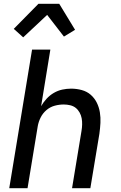

<svg xmlns="http://www.w3.org/2000/svg" viewBox="-20 -998 640 1018"><path d="M29 0 150 -735H247L198 -435Q210 -456 227 -474.5Q244 -493 265.5 -505.5Q287 -518 310.5 -523Q334 -528 357 -528Q386 -528 413.5 -520.5Q441 -513 461 -495.5Q481 -478 493 -454Q505 -430 509.5 -402.5Q514 -375 512.5 -346.5Q511 -318 507 -289L459 0H362L412 -303Q415 -320 415.5 -337.5Q416 -355 413 -371Q410 -387 402 -401.5Q394 -416 381.5 -426Q369 -436 352 -440Q335 -444 318 -444Q294 -444 270 -437.5Q246 -431 226.5 -414.5Q207 -398 195.5 -375Q184 -352 180 -328L126 0ZM103 -800 53 -845 184 -978H294L378 -840L319 -804L230 -919Z"/></svg>

Font: Iosevka Md Ex Obl
Style: Regular
Weight: 500
Width: 7
Italic angle: -9°
Monospace: yes
Designer: Belleve Invis
Foundry: Belleve Invis
Version: Version 32.5.0; ttfautohint (v1.8.4)